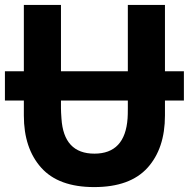

<svg xmlns="http://www.w3.org/2000/svg" viewBox="-21 -730 768 781"><path d="M362 31Q217 31 146.5 -48Q76 -127 76 -260V-321H-1V-440H76V-710H227V-440H499V-710H650V-440H727V-321H650V-260Q650 -126 579 -47.5Q508 31 362 31ZM498 -249Q499 -262 499 -290V-321H227V-290Q227 -274 229 -248Q238 -105 363 -105Q488 -105 498 -249Z"/></svg>

Font: Repo
Style: Bold
Weight: 700
Designer: Stefan Peev
Foundry: Context Ltd
Version: Version 001.000